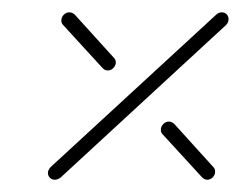

<svg xmlns="http://www.w3.org/2000/svg" viewBox="-20 -416 406 313"><path d="M242.2 -204.4Q242.2 -209.6 246.1 -213.7Q250 -217.8 255.2 -217.8Q259.6 -217.8 263.7 -214.4L328.1 -143.3Q330.7 -140.7 330.7 -136.3Q330.7 -131.1 326.9 -127Q323 -123 317.8 -123Q313.3 -123 309.6 -126.7L244.8 -197.4Q242.2 -200 242.2 -204.4ZM69.3 -123Q64.4 -123 61.3 -126.3Q58.1 -129.6 58.1 -134.4Q58.1 -138.5 62.6 -143.7L333 -392.6Q337 -395.9 341.5 -395.9Q346.3 -395.9 349.4 -392.8Q352.6 -389.6 352.6 -384.8Q352.6 -379.3 348.5 -375.2L78.5 -126.3Q73.7 -123 69.3 -123ZM80 -382.6Q80 -387.8 83.9 -391.9Q87.8 -395.9 93 -395.9Q97.4 -395.9 101.5 -392.6L165.9 -321.5Q168.9 -318.5 168.9 -313.3Q168.1 -308.1 164.3 -304.6Q160.4 -301.1 155.6 -301.1Q151.1 -301.1 147.4 -304.8L82.6 -375.6Q80 -378.1 80 -382.6Z"/></svg>

Font: 26F Galaxy Sans Thin
Style: Italic
Weight: 100
Italic angle: -4.99998°
Designer: C₂₉H₂₅N₃O₅
Version: Version 1.200